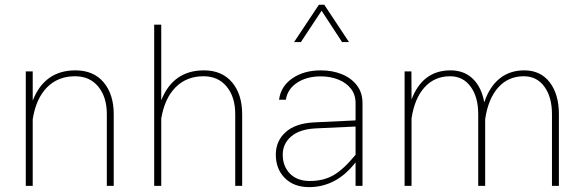

<svg xmlns="http://www.w3.org/2000/svg" viewBox="-20 -785 2445 811"><path d="M118.2 0H88.9V-483.4H118.2V-359.9Q168 -487.8 298.8 -487.8Q375 -487.8 417.7 -437.3Q460.4 -386.7 460.4 -302.2V0H431.2V-303.2Q431.2 -375 395.3 -418.9Q359.4 -462.9 296.9 -462.9Q224.6 -462.9 178.2 -415.5Q131.8 -368.2 118.2 -281.2Z M661.1 0H631.3V-680.7H661.1V-361.3Q711.4 -487.8 841.3 -487.8Q917.5 -487.8 960.2 -437.3Q1002.9 -386.7 1002.9 -302.2V0H973.6V-303.2Q973.6 -375 937.7 -418.9Q901.9 -462.9 839.4 -462.9Q768.1 -462.9 721.7 -416.3Q675.3 -369.6 661.1 -284.2Z M1511.2 -349.1V0H1481.9V-99.1Q1439.9 -45.4 1390.9 -20Q1341.8 5.4 1286.1 5.4Q1221.2 5.4 1183.1 -33Q1145 -71.3 1145 -131.8Q1145 -189.5 1186.5 -226.8Q1228 -264.2 1307.6 -268.1L1481.9 -276.4V-349.1Q1481.9 -385.7 1461.9 -410.9Q1441.9 -436 1408.4 -449.2Q1375 -462.4 1335 -462.4Q1275.4 -462.4 1234.9 -435.5Q1194.3 -408.7 1187.5 -363.8H1158.7Q1166 -420.4 1214.8 -454.1Q1263.7 -487.8 1335.4 -487.8Q1383.8 -487.8 1423.6 -471.7Q1463.4 -455.6 1487.3 -424.8Q1511.2 -394 1511.2 -349.1ZM1174.3 -131.8Q1174.3 -82.5 1204.8 -51.5Q1235.4 -20.5 1288.6 -20.5Q1347.2 -20.5 1389.9 -45.7Q1432.6 -70.8 1481.9 -131.3V-250.5L1313.5 -242.7Q1245.6 -239.3 1210 -208.7Q1174.3 -178.2 1174.3 -131.8ZM1454.1 -607.4H1424.8L1338.4 -739.7L1251 -607.4H1222.2L1327.1 -765.1H1349.6Z M1689 -483.4H1717.8L1718.3 -364.7Q1765.1 -487.8 1882.8 -487.8Q1940.9 -487.8 1977.8 -451.7Q2014.6 -415.5 2025.4 -352.5Q2047.4 -418.5 2090.3 -453.1Q2133.3 -487.8 2194.3 -487.8Q2263.2 -487.8 2302 -437.3Q2340.8 -386.7 2340.8 -302.2V0H2311.5V-303.2Q2311.5 -375 2279.5 -418.9Q2247.6 -462.9 2192.4 -462.9Q2127 -462.9 2084.5 -415.5Q2042 -368.2 2029.3 -281.2V0H2000V-303.2Q2000 -375 1968 -418.9Q1936 -462.9 1880.9 -462.9Q1815.9 -462.9 1773.4 -416.3Q1731 -369.6 1718.3 -284.7V0H1689Z"/></svg>

Font: Estedad-FD Thin
Style: Regular
Weight: 100
Designer: Amin Abedi
Version: Version 7.3